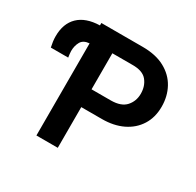

<svg xmlns="http://www.w3.org/2000/svg" viewBox="-157 -901 1095 1075"><g transform="rotate(30 391.0 -363.5)"><path d="M474.8 -263.1H341.6V0H203.5V-595.5Q164.4 -592.7 149.9 -566.8Q135.3 -540.8 135.3 -507.1Q135.3 -497.9 136.7 -487.4Q138.1 -476.9 139.6 -466.6H27.3Q23.4 -484 21.1 -501.1Q18.8 -518.1 18.8 -535.5Q18.8 -617.5 66.2 -663.4Q113.6 -709.2 203.5 -711.6V-727.3H471.2Q556.1 -727.3 613.8 -696Q671.5 -664.8 701 -611Q730.5 -557.2 730.5 -489.7Q730.5 -420.8 698.5 -369.9Q666.5 -318.9 609 -291Q551.5 -263.1 474.8 -263.1ZM341.6 -611.2V-378.2H467Q532.7 -378.6 562.9 -412.5Q593 -446.4 593 -494.3Q593 -544 565.3 -577.9Q537.6 -611.9 471.2 -611.2Z"/></g></svg>

Font: Interface
Style: Bold
Weight: 700
Designer: Rasmus Andersson
Foundry: rsms
Version: Version 1.8